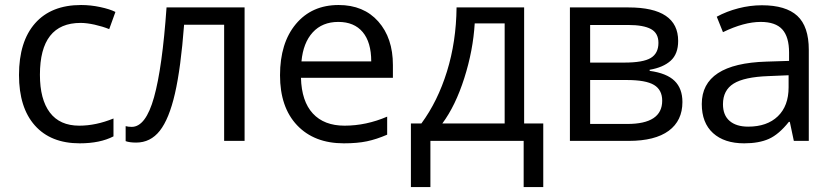

<svg xmlns="http://www.w3.org/2000/svg" viewBox="-20 -565 3345 770"><path d="M299.8 9.8Q183.6 9.8 119.9 -61.8Q56.2 -133.3 56.2 -264.2Q56.2 -398.4 120.8 -471.7Q185.5 -544.9 305.2 -544.9Q343.8 -544.9 382.3 -536.6Q420.9 -528.3 442.9 -517.1L418 -448.2Q391.1 -459 359.4 -466.1Q327.6 -473.1 303.2 -473.1Q140.1 -473.1 140.1 -265.1Q140.1 -166.5 179.9 -113.8Q219.7 -61 297.9 -61Q364.7 -61 435.1 -89.8V-18.1Q381.3 9.8 299.8 9.8Z M960.9 0H878.9V-465.8H718.3Q705.1 -292 681.6 -189.9Q658.2 -87.9 620.8 -40.5Q583.5 6.8 525.9 6.8Q499.5 6.8 483.9 1V-59.1Q494.6 -56.2 508.3 -56.2Q564.5 -56.2 597.7 -174.8Q630.9 -293.5 647.9 -535.2H960.9Z M1358.9 9.8Q1240.2 9.8 1171.6 -62.5Q1103 -134.8 1103 -263.2Q1103 -392.6 1166.7 -468.8Q1230.5 -544.9 1337.9 -544.9Q1438.5 -544.9 1497.1 -478.8Q1555.7 -412.6 1555.7 -304.2V-252.9H1187Q1189.5 -158.7 1234.6 -109.9Q1279.8 -61 1361.8 -61Q1448.2 -61 1532.7 -97.2V-24.9Q1489.7 -6.3 1451.4 1.7Q1413.1 9.8 1358.9 9.8ZM1336.9 -477.1Q1272.5 -477.1 1234.1 -435.1Q1195.8 -393.1 1189 -318.8H1468.8Q1468.8 -395.5 1434.6 -436.3Q1400.4 -477.1 1336.9 -477.1Z M2158.7 185.1H2080.1V0H1706.1V185.1H1627.9V-69.8H1669.9Q1735.4 -158.7 1772.5 -278.3Q1809.6 -397.9 1811 -535.2H2082V-69.8H2158.7ZM2003.9 -69.8V-471.2H1883.8Q1877.4 -362.8 1842 -251.7Q1806.6 -140.6 1753.9 -69.8Z M2699.7 -400.9Q2699.7 -348.6 2669.7 -321.5Q2639.6 -294.4 2585.4 -285.2V-280.8Q2653.8 -271.5 2685.3 -240.7Q2716.8 -210 2716.8 -155.8Q2716.8 -81.1 2661.9 -40.5Q2606.9 0 2501.5 0H2265.6V-535.2H2500.5Q2699.7 -535.2 2699.7 -400.9ZM2635.7 -161.1Q2635.7 -204.6 2602.8 -224.4Q2569.8 -244.1 2493.7 -244.1H2346.7V-67.9H2495.6Q2635.7 -67.9 2635.7 -161.1ZM2620.6 -393.1Q2620.6 -432.1 2590.6 -448.5Q2560.5 -464.8 2499.5 -464.8H2346.7V-314H2483.9Q2559.1 -314 2589.8 -332.5Q2620.6 -351.1 2620.6 -393.1Z M3163.6 0 3147.5 -76.2H3143.6Q3103.5 -25.9 3063.7 -8.1Q3023.9 9.8 2964.4 9.8Q2884.8 9.8 2839.6 -31.2Q2794.4 -72.3 2794.4 -147.9Q2794.4 -310.1 3053.7 -317.9L3144.5 -320.8V-354Q3144.5 -417 3117.4 -447Q3090.3 -477.1 3030.8 -477.1Q2963.9 -477.1 2879.4 -436L2854.5 -498Q2894 -519.5 2941.2 -531.7Q2988.3 -543.9 3035.6 -543.9Q3131.3 -543.9 3177.5 -501.5Q3223.6 -459 3223.6 -365.2V0ZM2980.5 -57.1Q3056.2 -57.1 3099.4 -98.6Q3142.6 -140.1 3142.6 -214.8V-263.2L3061.5 -259.8Q2964.8 -256.3 2922.1 -229.7Q2879.4 -203.1 2879.4 -147Q2879.4 -103 2906 -80.1Q2932.6 -57.1 2980.5 -57.1Z"/></svg>

Font: Zoram GWebM
Style: Regular
Weight: 400
Foundry: Ascender Corporation
Version: Version 1.000